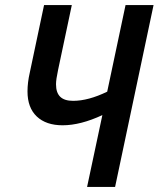

<svg xmlns="http://www.w3.org/2000/svg" viewBox="-20 -734 623 754"><path d="M382 -282Q296 -242 226 -242Q161 -242 124.5 -276.5Q88 -311 88 -375Q88 -410 97 -449L153 -714H262L208 -459Q200 -422 200 -403Q200 -370 216.5 -354Q233 -338 267 -338Q327 -338 401 -374L473 -714H583L432 0H322Z"/></svg>

Font: Noto Sans UI NarrowMedium
Style: Italic
Weight: 500
Width: 4
Italic angle: -12°
Designer: Monotype Design Team
Foundry: Monotype Imaging Inc.
Version: Version 1.001